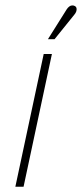

<svg xmlns="http://www.w3.org/2000/svg" viewBox="-20 -705 309 725"><path d="M261 -650Q266 -656 268 -662Q270 -668 269 -673.5Q268 -679 263 -682Q258 -685 252 -684.5Q246 -684 241 -680Q236 -676 232 -670L161 -557H186ZM38 0H69L176 -501H145Z"/></svg>

Font: Advent Pro ExtraLight
Style: Italic
Weight: 250
Italic angle: -12°
Version: Version 3.000